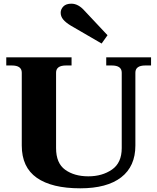

<svg xmlns="http://www.w3.org/2000/svg" viewBox="-20 -1011 852 1041"><path d="M364 -872Q336 -889 322.5 -905.5Q309 -922 309 -942Q309 -961 323.5 -976Q338 -991 367 -991Q405 -991 439 -952L563 -820L531 -775ZM98 -222V-617Q98 -656 44 -656H14V-700H368V-656H338Q284 -656 284 -617V-208Q284 -126 333.5 -90.5Q383 -55 459 -55Q534 -55 587 -91.5Q640 -128 640 -208V-617Q640 -656 586 -656H556V-700H799V-656H768Q714 -656 714 -617V-222Q714 -109 637 -49.5Q560 10 415 10Q261 10 179.5 -47Q98 -104 98 -222Z"/></svg>

Font: Taviraj Bold
Style: Regular
Weight: 700
Designer: Katatrad Team
Foundry: CadsonDemak
Version: Version 1.030